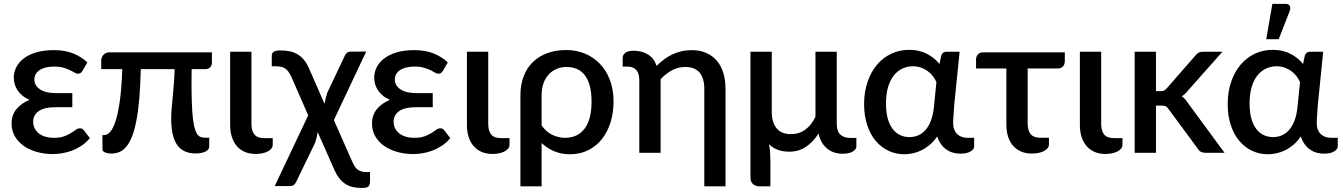

<svg xmlns="http://www.w3.org/2000/svg" viewBox="-20 -771 6776 969"><path d="M397 -414.5 421 -456C402 -474.3 378.6 -489.2 350.8 -500.8C322.9 -512.2 289.8 -518 251.5 -518C217.8 -518 188.4 -514.2 163.2 -506.8C138.1 -499.2 117.1 -489.1 100.2 -476.2C83.4 -463.4 70.8 -448.6 62.2 -431.7C53.8 -414.9 49.5 -397.3 49.5 -379C49.5 -368.7 50.9 -358.2 53.8 -347.7C56.6 -337.2 61.2 -327 67.5 -317C73.8 -307 82.1 -297.7 92.3 -289.2C102.4 -280.7 114.7 -273.3 129 -267C101.7 -256 79.8 -240.5 63.3 -220.5C46.8 -200.5 38.5 -176.2 38.5 -147.5C38.5 -123.2 44.1 -101.5 55.3 -82.5C66.4 -63.5 81.5 -47.4 100.5 -34.2C119.5 -21.1 141.5 -11 166.5 -4C191.5 3 217.8 6.5 245.5 6.5C261.2 6.5 277.5 5.1 294.5 2.3C311.5 -0.6 328.3 -5.2 344.8 -11.5C361.3 -17.8 377.1 -26.1 392.3 -36.2C407.4 -46.4 421.2 -59 433.5 -74L403 -113.5C398.3 -120.2 391.7 -123.5 383 -123.5C376 -123.5 369.2 -121 362.5 -116C355.8 -111 347.8 -105.5 338.3 -99.5C328.8 -93.5 317.2 -88 303.5 -83C289.8 -78 272.5 -75.5 251.5 -75.5C235.2 -75.5 220.6 -77.5 207.8 -81.5C194.9 -85.5 184 -91.2 175 -98.5C166 -105.8 159.2 -114.4 154.5 -124.2C149.8 -134.1 147.5 -144.8 147.5 -156.5C147.5 -179.2 156.8 -197.1 175.5 -210.2C194.2 -223.4 223.2 -230 262.5 -230H345V-301H262.5C227.8 -301 201 -307.4 182 -320.2C163 -333.1 153.5 -349.5 153.5 -369.5C153.5 -378.8 155.6 -387.5 159.8 -395.5C163.9 -403.5 170.2 -410.4 178.5 -416.2C186.8 -422.1 197.2 -426.7 209.5 -430C221.8 -433.3 236.3 -435 253 -435C271.7 -435 287.5 -433.1 300.5 -429.2C313.5 -425.4 324.6 -421.2 333.8 -416.8C342.9 -412.2 350.5 -408.2 356.5 -404.5C362.5 -400.8 368 -399 373 -399C378 -399 382.3 -400 385.8 -402C389.3 -404 393 -408.2 397 -414.5Z M1049.5 -507H532C525.3 -507 519.5 -505.8 514.5 -503.2C509.5 -500.8 505.2 -497.6 501.8 -493.8C498.2 -489.9 495.6 -485.7 493.8 -481C491.9 -476.3 491 -471.8 491 -467.5V-422H597C595 -361.3 591.2 -309.8 585.5 -267.5C579.8 -225.2 572.9 -190.8 564.8 -164.5C556.6 -138.2 547.5 -119.1 537.5 -107.2C527.5 -95.4 517.3 -89.5 507 -89.5H497V-16.5C497 -12.8 498.4 -9.7 501.3 -7.2C504.1 -4.7 507.7 -2.7 512 -1C516.3 0.7 521.1 1.9 526.3 2.8C531.4 3.6 536.3 4 541 4C555.3 4 568.8 1.5 581.5 -3.5C594.2 -8.5 605.8 -17.2 616.5 -29.7C627.2 -42.2 636.8 -58.9 645.2 -79.7C653.8 -100.6 661.2 -126.7 667.5 -158.2C673.8 -189.7 678.9 -227.2 682.8 -270.7C686.6 -314.2 689.2 -364.7 690.5 -422H861.5C860.5 -392.3 859 -365.4 857 -341.2C855 -317.1 853 -294.9 851 -274.8C849 -254.6 847.3 -236.1 846 -219.2C844.7 -202.4 844 -186.5 844 -171.5C844 -111.8 854.1 -67.8 874.3 -39.2C894.4 -10.8 925.7 3.5 968 3.5C987 3.5 1003.1 0.4 1016.3 -5.8C1029.4 -11.9 1036 -20.8 1036 -32.5V-76H1015C1007.3 -76 1000.3 -77.1 993.8 -79.2C987.3 -81.4 981.5 -85.8 976.5 -92.5C971.5 -99.2 967.1 -108.8 963.3 -121.5C959.4 -134.2 956.3 -151 953.8 -172C951.3 -193 949.4 -218.7 948.3 -249.2C947.1 -279.7 946.5 -316.3 946.5 -359C946.5 -369.3 946.6 -379.7 946.8 -390C946.9 -400.3 947 -411 947 -422H1015.5C1026.5 -422 1034.9 -425.2 1040.8 -431.7C1046.6 -438.2 1049.5 -446.3 1049.5 -456Z M1141.5 -510V-140C1141.5 -118.7 1144.2 -99.1 1149.8 -81.2C1155.2 -63.4 1163.4 -48 1174.2 -35C1185.1 -22 1198.6 -11.9 1214.8 -4.7C1230.9 2.4 1249.5 6 1270.5 6C1281.5 6 1292.2 5 1302.5 3C1312.8 1 1322 -2 1330 -6C1338 -10 1344.4 -14.9 1349.2 -20.7C1354.1 -26.6 1356.5 -33.3 1356.5 -41V-74H1312.5C1290.2 -74 1274 -80.1 1264 -92.2C1254 -104.4 1249 -122.3 1249 -146V-510Z M1583 -105 1663.5 77C1672.2 98 1681.7 115.1 1692 128.2C1702.3 141.4 1713.4 151.6 1725.3 158.7C1737.1 165.9 1749.7 170.8 1763 173.5C1776.3 176.2 1790.3 177.5 1805 177.5C1813.3 177.5 1820.3 177 1825.8 176C1831.3 175 1835.6 173.2 1838.8 170.5C1841.9 167.8 1844.2 164.1 1845.5 159.2C1846.8 154.4 1847.5 148.2 1847.5 140.5V97.5H1829C1819.3 97.5 1810.9 96.4 1803.8 94.2C1796.6 92.1 1790.3 88.9 1784.8 84.7C1779.3 80.6 1774.4 75.2 1770.3 68.7C1766.1 62.2 1762 54.5 1758 45.5L1665 -165L1828 -510.5H1751.5C1742.5 -510.5 1735.6 -508.4 1730.8 -504.3C1725.9 -500.1 1722.3 -495.2 1720 -489.5L1631.5 -302.5C1628.8 -294.8 1626.3 -286.2 1624 -276.5C1621.7 -266.8 1619.7 -256.8 1618 -246.5L1540 -425C1532.7 -442 1524.3 -456.3 1515 -467.8C1505.7 -479.3 1495.1 -488.7 1483.2 -496C1471.4 -503.3 1458.2 -508.6 1443.5 -511.8C1428.8 -514.9 1412.7 -516.5 1395 -516.5C1383.3 -516.5 1374.5 -515.4 1368.5 -513.3C1362.5 -511.1 1358.3 -508.2 1355.8 -504.5C1353.3 -500.8 1351.9 -496.6 1351.8 -491.8C1351.6 -486.9 1351.5 -481.7 1351.5 -476V-436.5H1369.5C1380.8 -436.5 1390.5 -435.6 1398.5 -433.8C1406.5 -431.9 1413.5 -429 1419.5 -425C1425.5 -421 1430.9 -415.7 1435.8 -409C1440.6 -402.3 1445.3 -394 1450 -384L1535.5 -189L1366.5 168H1443C1452 168 1458.9 165.9 1463.8 161.7C1468.6 157.6 1472.2 152.7 1474.5 147L1569.5 -48.5C1572.2 -56.2 1574.8 -64.8 1577.3 -74.5C1579.8 -84.2 1581.7 -94.3 1583 -105Z M2216 -414.5 2240 -456C2221 -474.3 2197.6 -489.2 2169.8 -500.8C2141.9 -512.2 2108.8 -518 2070.5 -518C2036.8 -518 2007.4 -514.2 1982.2 -506.8C1957.1 -499.2 1936.1 -489.1 1919.2 -476.2C1902.4 -463.4 1889.8 -448.6 1881.2 -431.7C1872.8 -414.9 1868.5 -397.3 1868.5 -379C1868.5 -368.7 1869.9 -358.2 1872.8 -347.7C1875.6 -337.2 1880.2 -327 1886.5 -317C1892.8 -307 1901.1 -297.7 1911.3 -289.2C1921.4 -280.7 1933.7 -273.3 1948 -267C1920.7 -256 1898.8 -240.5 1882.3 -220.5C1865.8 -200.5 1857.5 -176.2 1857.5 -147.5C1857.5 -123.2 1863.1 -101.5 1874.3 -82.5C1885.4 -63.5 1900.5 -47.4 1919.5 -34.2C1938.5 -21.1 1960.5 -11 1985.5 -4C2010.5 3 2036.8 6.5 2064.5 6.5C2080.2 6.5 2096.5 5.1 2113.5 2.3C2130.5 -0.6 2147.3 -5.2 2163.8 -11.5C2180.3 -17.8 2196.1 -26.1 2211.3 -36.2C2226.4 -46.4 2240.2 -59 2252.5 -74L2222 -113.5C2217.3 -120.2 2210.7 -123.5 2202 -123.5C2195 -123.5 2188.2 -121 2181.5 -116C2174.8 -111 2166.8 -105.5 2157.3 -99.5C2147.8 -93.5 2136.2 -88 2122.5 -83C2108.8 -78 2091.5 -75.5 2070.5 -75.5C2054.2 -75.5 2039.6 -77.5 2026.8 -81.5C2013.9 -85.5 2003 -91.2 1994 -98.5C1985 -105.8 1978.2 -114.4 1973.5 -124.2C1968.8 -134.1 1966.5 -144.8 1966.5 -156.5C1966.5 -179.2 1975.8 -197.1 1994.5 -210.2C2013.2 -223.4 2042.2 -230 2081.5 -230H2164V-301H2081.5C2046.8 -301 2020 -307.4 2001 -320.2C1982 -333.1 1972.5 -349.5 1972.5 -369.5C1972.5 -378.8 1974.6 -387.5 1978.8 -395.5C1982.9 -403.5 1989.2 -410.4 1997.5 -416.2C2005.8 -422.1 2016.2 -426.7 2028.5 -430C2040.8 -433.3 2055.3 -435 2072 -435C2090.7 -435 2106.5 -433.1 2119.5 -429.2C2132.5 -425.4 2143.6 -421.2 2152.8 -416.8C2161.9 -412.2 2169.5 -408.2 2175.5 -404.5C2181.5 -400.8 2187 -399 2192 -399C2197 -399 2201.3 -400 2204.8 -402C2208.3 -404 2212 -408.2 2216 -414.5Z M2336.5 -510V-140C2336.5 -118.7 2339.2 -99.1 2344.8 -81.2C2350.2 -63.4 2358.4 -48 2369.2 -35C2380.1 -22 2393.6 -11.9 2409.8 -4.7C2425.9 2.4 2444.5 6 2465.5 6C2476.5 6 2487.2 5 2497.5 3C2507.8 1 2517 -2 2525 -6C2533 -10 2539.4 -14.9 2544.2 -20.7C2549.1 -26.6 2551.5 -33.3 2551.5 -41V-74H2507.5C2485.2 -74 2469 -80.1 2459 -92.2C2449 -104.4 2444 -122.3 2444 -146V-510Z M2606.5 -290.5V169.5H2713.5V-49C2732.2 -31.3 2753.5 -17.5 2777.5 -7.5C2801.5 2.5 2827.8 7.5 2856.5 7.5C2890.5 7.5 2921.1 0.8 2948.2 -12.8C2975.4 -26.2 2998.5 -44.9 3017.5 -68.8C3036.5 -92.6 3051.1 -120.8 3061.2 -153.2C3071.4 -185.8 3076.5 -220.8 3076.5 -258.5C3076.5 -299.5 3070.2 -336.2 3057.8 -368.5C3045.2 -400.8 3028.2 -428.1 3006.5 -450.2C2984.8 -472.4 2959.6 -489.3 2930.8 -501C2901.9 -512.7 2871.2 -518.5 2838.5 -518.5C2801.8 -518.5 2769.2 -513.1 2740.5 -502.2C2711.8 -491.4 2687.6 -476.1 2667.8 -456.2C2647.9 -436.4 2632.8 -412.5 2622.3 -384.5C2611.8 -356.5 2606.5 -325.2 2606.5 -290.5ZM2713.5 -137.5V-290.5C2713.5 -313.5 2716.8 -333.8 2723.3 -351.5C2729.8 -369.2 2738.7 -384 2750 -396C2761.3 -408 2774.6 -417.2 2789.8 -423.5C2804.9 -429.8 2821.2 -433 2838.5 -433C2857.2 -433 2874.3 -429.8 2890 -423.5C2905.7 -417.2 2919.1 -407 2930.2 -393C2941.4 -379 2950.1 -360.9 2956.2 -338.7C2962.4 -316.6 2965.5 -289.8 2965.5 -258.5C2965.5 -197.8 2953.7 -152.2 2930.2 -121.5C2906.7 -90.8 2874 -75.5 2832 -75.5C2810.3 -75.5 2789.2 -80.3 2768.5 -90C2747.8 -99.7 2729.5 -115.5 2713.5 -137.5Z M3641.5 169.5V-324.5C3641.5 -353.2 3637.8 -379.4 3630.5 -403.2C3623.2 -427.1 3612.2 -447.5 3597.8 -464.5C3583.2 -481.5 3565.4 -494.7 3544.2 -504C3523.1 -513.3 3498.5 -518 3470.5 -518C3452.5 -518 3435.3 -516.1 3419 -512.2C3402.7 -508.4 3387.2 -503 3372.5 -496C3357.8 -489 3344 -480.6 3331 -470.8C3318 -460.9 3305.7 -450.2 3294 -438.5C3285 -464.8 3270.2 -484.2 3249.5 -496.5C3228.8 -508.8 3205 -515 3178 -515C3168 -515 3159.4 -514 3152.2 -512C3145.1 -510 3139.3 -507.3 3135 -503.8C3130.7 -500.3 3127.5 -496.3 3125.5 -492C3123.5 -487.7 3122.5 -483.2 3122.5 -478.5V-435H3145.5C3165.5 -435 3180.7 -429.3 3191 -418C3201.3 -406.7 3206.5 -389 3206.5 -365V0H3314V-371.5C3332 -390.5 3351.2 -405.5 3371.8 -416.5C3392.2 -427.5 3414.5 -433 3438.5 -433C3470.8 -433 3494.9 -423.5 3510.8 -404.5C3526.6 -385.5 3534.5 -358.8 3534.5 -324.5V169.5Z M3875 -510H3767.5V124C3767.5 138.7 3771.7 149.9 3780 157.8C3788.3 165.6 3800 169.5 3815 169.5H3868V40.5C3868 27.8 3867.5 14.2 3866.5 -0.5C3865.5 -15.2 3863.7 -29.5 3861 -43.5C3885.7 -18.2 3920 -5.5 3964 -5.5C3994.7 -5.5 4022.1 -13.4 4046.2 -29.2C4070.4 -45.1 4092 -67.5 4111 -96.5C4115 -78.8 4120.9 -63.7 4128.7 -51C4136.6 -38.3 4145.8 -27.8 4156.5 -19.5C4167.2 -11.2 4179 -5 4192 -1C4205 3 4218.5 5 4232.5 5C4254.5 5 4271.6 1.2 4283.7 -6.2C4295.9 -13.8 4302 -22.3 4302 -32V-75H4269C4249 -75 4233 -80.7 4221 -92C4209 -103.3 4203 -121 4203 -145V-510H4095.5V-181.5C4082.2 -153.8 4065.2 -132.3 4044.5 -117C4023.8 -101.7 3999.3 -94 3971 -94C3939 -94 3915 -104.1 3899 -124.2C3883 -144.4 3875 -171.5 3875 -205.5Z M4827 4.5C4849 4.5 4866.1 0.8 4878.2 -6.8C4890.4 -14.2 4896.5 -22.8 4896.5 -32.5V-75.5H4863.5C4853.5 -75.5 4844.1 -76.9 4835.2 -79.8C4826.4 -82.6 4818.7 -87 4812 -93C4805.3 -99 4800.1 -106.8 4796.2 -116.2C4792.4 -125.8 4790.5 -137 4790.5 -150C4790.5 -164 4791.2 -178.9 4792.8 -194.8C4794.2 -210.6 4795.3 -226.5 4796 -242.5L4823 -510H4758C4743.7 -510 4734.3 -503.2 4730 -489.5L4721.5 -448C4704.8 -469 4683.6 -486.2 4657.7 -499.5C4631.9 -512.8 4602 -519.5 4568 -519.5C4536 -519.5 4506.2 -513 4478.5 -500C4450.8 -487 4426.8 -468.6 4406.5 -444.8C4386.2 -420.9 4370.2 -392.1 4358.5 -358.2C4346.8 -324.4 4341 -286.8 4341 -245.5C4341 -206.2 4346.2 -170.9 4356.5 -139.7C4366.8 -108.6 4381.2 -82.1 4399.5 -60.2C4417.8 -38.4 4439.3 -21.7 4464 -10C4488.7 1.7 4515.3 7.5 4544 7.5C4558.3 7.5 4573 5.8 4588 2.5C4603 -0.8 4617.7 -6.1 4632 -13.2C4646.3 -20.4 4660.2 -29.7 4673.5 -41C4686.8 -52.3 4699 -66.2 4710 -82.5C4715 -67.5 4721.4 -54.5 4729.2 -43.5C4737.1 -32.5 4746.2 -23.4 4756.5 -16.2C4766.8 -9.1 4777.9 -3.8 4789.8 -0.5C4801.6 2.8 4814 4.5 4827 4.5ZM4570 -79C4554 -79 4538.8 -82.2 4524.5 -88.5C4510.2 -94.8 4497.6 -104.7 4486.8 -118.2C4475.9 -131.7 4467.3 -149.2 4461 -170.7C4454.7 -192.2 4451.5 -218.2 4451.5 -248.5C4451.5 -281.5 4455.2 -309.8 4462.5 -333.5C4469.8 -357.2 4479.8 -376.6 4492.2 -391.7C4504.8 -406.9 4519.2 -418.2 4535.5 -425.5C4551.8 -432.8 4569 -436.5 4587 -436.5C4601.7 -436.5 4615.2 -434.3 4627.8 -430C4640.2 -425.7 4651.5 -419.8 4661.5 -412.5C4671.5 -405.2 4680.2 -396.7 4687.8 -387C4695.2 -377.3 4701.3 -367.3 4706 -357L4693.5 -232.5C4690.8 -205.5 4685.8 -182.3 4678.5 -163C4671.2 -143.7 4662 -127.7 4651 -115.2C4640 -102.7 4627.6 -93.6 4613.8 -87.7C4599.9 -81.9 4585.3 -79 4570 -79Z M4906 -472V-425.5H5059V-141.5C5059 -120.2 5061.8 -100.6 5067.2 -82.7C5072.8 -64.9 5080.9 -49.6 5091.8 -36.7C5102.6 -23.9 5116.1 -13.9 5132.2 -6.7C5148.4 0.4 5167 4 5188 4C5199 4 5209.7 3 5220 1C5230.3 -1 5239.5 -4 5247.5 -8C5255.5 -12 5261.9 -16.8 5266.8 -22.5C5271.6 -28.2 5274 -34.8 5274 -42.5V-76H5230C5207.7 -76 5191.5 -82.1 5181.5 -94.2C5171.5 -106.4 5166.5 -124.2 5166.5 -147.5V-425.5H5316.5C5328.5 -425.5 5337.8 -428.7 5344.2 -435.2C5350.8 -441.7 5354 -451.3 5354 -464V-507H4942.5C4930.2 -507 4921 -503.4 4915 -496.2C4909 -489.1 4906 -481 4906 -472Z M5430 -510V-140C5430 -118.7 5432.8 -99.1 5438.2 -81.2C5443.8 -63.4 5451.9 -48 5462.8 -35C5473.6 -22 5487.1 -11.9 5503.2 -4.7C5519.4 2.4 5538 6 5559 6C5570 6 5580.7 5 5591 3C5601.3 1 5610.5 -2 5618.5 -6C5626.5 -10 5632.9 -14.9 5637.8 -20.7C5642.6 -26.6 5645 -33.3 5645 -41V-74H5601C5578.7 -74 5562.5 -80.1 5552.5 -92.2C5542.5 -104.4 5537.5 -122.3 5537.5 -146V-510Z M5814 -510H5706.5V0H5814V-238H5840.5C5850.5 -238 5858 -236.9 5863 -234.8C5868 -232.6 5873 -227.7 5878 -220L6025.5 -20C6030.2 -12.3 6035.6 -7.1 6041.7 -4.3C6047.9 -1.4 6055.3 0 6064 0H6160L5976.5 -249.5C5971.8 -256.8 5967 -263.4 5962 -269.3C5957 -275.1 5951.2 -280.3 5944.5 -285C5956.5 -292.7 5967.5 -303 5977.5 -316L6149.5 -510H6052C6042.7 -510 6035 -508.3 6029 -505C6023 -501.7 6017.5 -496.7 6012.5 -490L5869.5 -326.5C5864.5 -320.2 5859.7 -316 5855 -314C5850.3 -312 5844.3 -311 5837 -311H5814Z M6662 4.5C6684 4.5 6701.1 0.8 6713.2 -6.8C6725.4 -14.2 6731.5 -22.8 6731.5 -32.5V-75.5H6698.5C6688.5 -75.5 6679.1 -76.9 6670.2 -79.8C6661.4 -82.6 6653.7 -87 6647 -93C6640.3 -99 6635.1 -106.8 6631.2 -116.2C6627.4 -125.8 6625.5 -137 6625.5 -150C6625.5 -164 6626.2 -178.9 6627.8 -194.8C6629.2 -210.6 6630.3 -226.5 6631 -242.5L6658 -510H6593C6578.7 -510 6569.3 -503.2 6565 -489.5L6556.5 -448C6539.8 -469 6518.6 -486.2 6492.7 -499.5C6466.9 -512.8 6437 -519.5 6403 -519.5C6371 -519.5 6341.2 -513 6313.5 -500C6285.8 -487 6261.8 -468.6 6241.5 -444.8C6221.2 -420.9 6205.2 -392.1 6193.5 -358.2C6181.8 -324.4 6176 -286.8 6176 -245.5C6176 -206.2 6181.2 -170.9 6191.5 -139.7C6201.8 -108.6 6216.2 -82.1 6234.5 -60.2C6252.8 -38.4 6274.3 -21.7 6299 -10C6323.7 1.7 6350.3 7.5 6379 7.5C6393.3 7.5 6408 5.8 6423 2.5C6438 -0.8 6452.7 -6.1 6467 -13.2C6481.3 -20.4 6495.2 -29.7 6508.5 -41C6521.8 -52.3 6534 -66.2 6545 -82.5C6550 -67.5 6556.4 -54.5 6564.2 -43.5C6572.1 -32.5 6581.2 -23.4 6591.5 -16.2C6601.8 -9.1 6612.9 -3.8 6624.8 -0.5C6636.6 2.8 6649 4.5 6662 4.5ZM6405 -79C6389 -79 6373.8 -82.2 6359.5 -88.5C6345.2 -94.8 6332.6 -104.7 6321.8 -118.2C6310.9 -131.7 6302.3 -149.2 6296 -170.7C6289.7 -192.2 6286.5 -218.2 6286.5 -248.5C6286.5 -281.5 6290.2 -309.8 6297.5 -333.5C6304.8 -357.2 6314.8 -376.6 6327.2 -391.7C6339.8 -406.9 6354.2 -418.2 6370.5 -425.5C6386.8 -432.8 6404 -436.5 6422 -436.5C6436.7 -436.5 6450.2 -434.3 6462.8 -430C6475.2 -425.7 6486.5 -419.8 6496.5 -412.5C6506.5 -405.2 6515.2 -396.7 6522.8 -387C6530.2 -377.3 6536.3 -367.3 6541 -357L6528.5 -232.5C6525.8 -205.5 6520.8 -182.3 6513.5 -163C6506.2 -143.7 6497 -127.7 6486 -115.2C6475 -102.7 6462.6 -93.6 6448.8 -87.7C6434.9 -81.9 6420.3 -79 6405 -79ZM6370.5 -573H6433.5L6489 -715.5C6492.7 -726.5 6492.7 -735.2 6489 -741.7C6485.3 -748.2 6478.3 -751.5 6468 -751.5H6401.5Z"/></svg>

Font: Lato Semibold
Style: Regular
Weight: 600
Designer: Lukasz Dziedzic
Foundry: tyPoland Lukasz Dziedzic
Version: Version 2.006; 2014-01-15